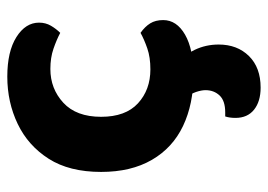

<svg xmlns="http://www.w3.org/2000/svg" viewBox="-124 -411 734 526"><g transform="rotate(-90 243.0 -148.0)"><path d="M317 -377Q263 -377 224.5 -341.5Q186 -306 186 -238Q186 -171 223 -137Q260 -103 316 -103Q349 -103 373.5 -111.5Q398 -120 416 -130Q433 -118 442 -103.5Q451 -89 451 -68Q451 -31 411 -8Q371 15 300 15Q221 15 161 -13.5Q101 -42 68 -99Q35 -156 35 -238Q35 -325 71 -381.5Q107 -438 166.5 -466.5Q226 -495 296 -495Q365 -495 404.5 -470Q444 -445 444 -408Q444 -390 435.5 -375.5Q427 -361 416 -350Q397 -360 372.5 -368.5Q348 -377 317 -377ZM238 -4 319 -33Q355 -12 369.5 18.5Q384 49 384 84Q384 135 352.5 167Q321 199 266 199Q228 199 205.5 181Q183 163 183 130Q183 114 187 102H198Q230 102 244.5 86.5Q259 71 259 48Q259 37 254 22Q249 7 238 -4Z"/></g></svg>

Font: Baloo Bhaijaan 2
Style: Bold
Weight: 700
Designer: Sanskriti Dholi, Noopur Datye and Ek Type
Foundry: Ek Type
Version: Version 1.701